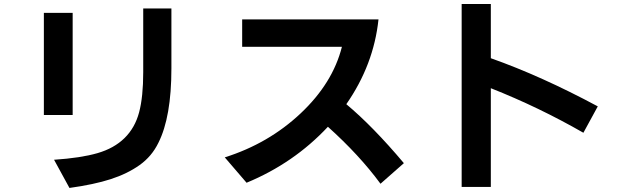

<svg xmlns="http://www.w3.org/2000/svg" viewBox="-20 -842 3040 938"><path d="M194.3 -280.3V-779.3H335V-280.3ZM244.1 -61.5Q375 -70.3 456.1 -93.8Q537.1 -117.2 588.4 -167.5Q639.6 -217.8 659.7 -293.5Q679.7 -369.1 679.7 -489.3V-800.8H817.4V-507.8Q817.4 -270.5 753.9 -144.5Q721.7 -78.1 662.1 -35.6Q602.5 6.8 521 33.2Q439.5 59.6 319.3 76.2Z M1078.1 -73.2Q1292 -140.6 1448.7 -288.1Q1605.5 -435.5 1650.4 -613.3H1163.1V-747.1H1829.1Q1805.7 -525.4 1671.9 -333Q1801.8 -224.6 1953.1 -44.9L1838.9 55.7Q1735.4 -85 1582 -222.7Q1416 -44.9 1184.6 50.8Z M2235.4 71.3V-822.3H2377.9V-557.6Q2624 -470.7 2900.4 -322.3L2830.1 -193.4Q2612.3 -318.4 2377.9 -411.1V71.3Z"/></svg>

Font: GenEi M Gothic v2 Bold
Style: Regular
Weight: 700
Version: Version 2.0